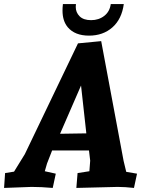

<svg xmlns="http://www.w3.org/2000/svg" viewBox="-51 -918 718 943"><path d="M622 -65 607 5Q562 0 527 0L324 5L330 -68L388 -77L392 -129L386 -179H205L180 -115L169 -77L223 -65L208 5Q151 0 104 0L-31 5L-26 -68L18 -75L71 -161L332 -705L446 -716L556 -128L569 -74ZM347 -498 244 -261 373 -263ZM282 -784Q256 -815 256 -866Q256 -881 258 -898H322Q321 -891 321 -884Q321 -857 340 -838Q359 -819 396.5 -819Q434 -819 461 -840Q488 -861 493 -898H557Q547 -824 501 -783.5Q455 -743 386 -743Q317 -743 282 -784Z"/></svg>

Font: Andada
Style: Bold Italic
Weight: 700
Italic angle: -8.29999°
Designer: Carolina Giovagnoli
Foundry: Carolina Giovagnoli
Version: Version 1.003